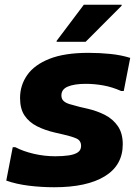

<svg xmlns="http://www.w3.org/2000/svg" viewBox="-20 -780 588 808"><path d="M33.6 -160.6H44.4Q77.4 -143.2 122 -132.8Q166.5 -122.4 212.4 -122.4Q244.4 -122.4 269.1 -126Q293.8 -129.6 307.5 -138.9Q321.2 -148.2 321.2 -166Q321.2 -188.7 301.2 -197.4Q281.3 -206.1 246.4 -214L211.6 -222Q168.8 -231.9 135.6 -248.7Q102.5 -265.5 83.4 -293.7Q64.4 -322 64.4 -367.6Q64.4 -421.2 94.7 -464.4Q125 -507.5 188.5 -532.6Q252 -557.6 352 -557.6Q400 -557.6 444.8 -553Q489.6 -548.4 528 -536.4L500.8 -397H490Q452 -413.9 414.9 -420.5Q377.8 -427.2 341.2 -427.2Q293.2 -427.2 265.8 -415.8Q238.4 -404.5 238.4 -378.4Q238.4 -363.6 247.7 -355Q257 -346.4 274.4 -341.4Q291.7 -336.3 314.4 -330.4L349.2 -322.4Q388.9 -313.1 422.3 -296Q455.6 -278.8 476.1 -248.9Q496.6 -219 496.6 -172.8Q496.6 -84.6 421.2 -38.3Q345.8 8 208.4 8Q154.1 8 101.4 1.5Q48.7 -5 6.4 -20ZM218.3 -604V-608L332.7 -760H491.9V-756L340.3 -604Z"/></svg>

Font: Kufam
Style: Italic
Weight: 400
Italic angle: -11°
Designer: Artur Schmal
Foundry: Original Type
Version: Version 1.301; ttfautohint (v1.8.3)